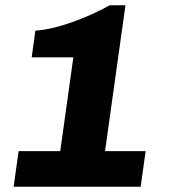

<svg xmlns="http://www.w3.org/2000/svg" viewBox="-20 -713 653 733"><path d="M381 -136H536L517 0H32L51 -136H210L260 -494H101L115 -596Q175 -600 253 -627.5Q331 -655 399 -693H459Z"/></svg>

Font: Chivo ExtraBold Italic
Style: Regular
Weight: 800
Italic angle: -8.05°
Designer: Hector Gatti
Foundry: Omnibus-Type
Version: Version 1.007